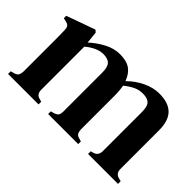

<svg xmlns="http://www.w3.org/2000/svg" viewBox="-76 -757 1020 1020"><g transform="rotate(45 433.5 -247.5)"><path d="M21 0V-20L43 -26Q59 -31 64 -40.5Q69 -50 70 -66V-264Q70 -297 70 -320Q70 -343 69 -374Q69 -391 64 -400.5Q59 -410 42 -414L21 -419V-437L183 -495L195 -484L202 -417Q237 -449 280 -472Q323 -495 368 -495Q418 -495 446 -475Q474 -455 489 -414Q527 -452 573 -473.5Q619 -495 664 -495Q732 -495 766 -461Q800 -427 800 -354V-65Q800 -33 828 -25L847 -20V0H622V-20L640 -25Q667 -34 667 -66V-359Q667 -402 651.5 -417.5Q636 -433 601 -433Q574 -433 550 -422Q526 -411 497 -388Q503 -358 503 -319V-65Q504 -48 509.5 -38.5Q515 -29 531 -25L548 -20V0H322V-20L343 -26Q359 -31 364.5 -40.5Q370 -50 370 -66V-358Q370 -399 355 -416Q340 -433 304 -433Q258 -433 205 -389V-65Q205 -32 233 -25L250 -20V0Z"/></g></svg>

Font: DM Serif Text
Style: Regular
Weight: 400
Designer: Colophon Foundry, Frank Grießhammer
Foundry: Colophon Foundry
Version: Version 5.200; ttfautohint (v1.8.3)